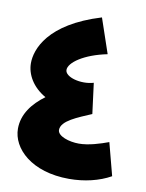

<svg xmlns="http://www.w3.org/2000/svg" viewBox="-81 -753 623 817"><g transform="rotate(10 231.0 -344.5)"><path d="M416 -178C381 -165 331 -149 289 -149C247 -149 196 -165 196 -192C196 -232 266 -258 324 -283L307 -415C253 -399 183 -418 183 -449C183 -481 245 -525 344 -545L293 -695C69 -627 29 -510 29 -451C29 -403 57 -352 115 -319C62 -280 23 -230 23 -167C23 -82 111 6 274 6C340 6 403 -9 453 -37Z"/></g></svg>

Font: Noto Sans Arabic UI Cn Bk
Style: Regular
Weight: 900
Width: 3
Designer: Monotype Design Team, Nadine Chahine and Nizar Qandah
Foundry: Monotype Imaging Inc.
Version: Version 2.010